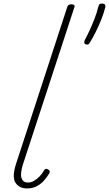

<svg xmlns="http://www.w3.org/2000/svg" viewBox="-20 -1039 611 1076"><path d="M132 17Q87 17 66.5 -15.5Q46 -48 71 -124L357 -1000Q360 -1008 365 -1011.5Q370 -1015 381 -1015Q390 -1015 395 -1011Q400 -1007 397 -999L108 -116Q92 -64 101 -40Q110 -16 136 -16Q154 -16 170.5 -25.5Q187 -35 201.5 -50Q216 -65 225 -81Q227 -87 233 -91Q239 -95 248 -90Q257 -86 258.5 -79.5Q260 -73 255 -66Q243 -45 225.5 -26Q208 -7 185 5Q162 17 132 17ZM462 -790Q454 -793 452.5 -799Q451 -805 455 -814Q468 -838 482.5 -869.5Q497 -901 510 -934.5Q523 -968 530 -998Q532 -1006 535.5 -1012.5Q539 -1019 550 -1019Q565 -1019 568.5 -1012.5Q572 -1006 570 -998Q562 -966 547.5 -929.5Q533 -893 516.5 -860Q500 -827 485 -803Q481 -795 476.5 -791.5Q472 -788 462 -790Z"/></svg>

Font: Playwrite RO Thin
Style: Regular
Weight: 250
Version: Version 1.002